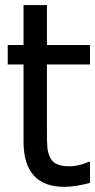

<svg xmlns="http://www.w3.org/2000/svg" viewBox="-20 -722 374 753"><path d="M231.4 10.7C262.2 10.7 295.9 5.4 333 -4.9V-87.4H327.6C310.5 -79.1 279.8 -69.8 253.9 -69.8C211.4 -69.8 188 -80.6 176.8 -104C170.9 -115.7 167.5 -128.4 166 -141.6C164.6 -154.8 164.1 -177.2 164.1 -210V-469.2H333V-545.4H164.1V-702.1H72.3V-545.4H10.3V-469.2H72.3V-167C72.3 -46.4 128.4 10.7 231.4 10.7Z"/></svg>

Font: SG Kara SemiBold
Style: Regular
Weight: 400
Designer: Damoon Khanjanzadeh
Version: Version 1.000